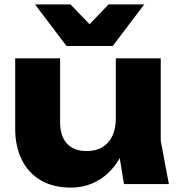

<svg xmlns="http://www.w3.org/2000/svg" viewBox="-20 -836 817 872"><path d="M302 16Q222 16 165.5 -17Q109 -50 79 -110.5Q49 -171 49 -252V-571H253V-281Q253 -218 284 -184Q315 -150 373 -150Q416 -150 445 -167.5Q474 -185 490 -218Q506 -251 506 -297L569 -264Q558 -173 519.5 -110.5Q481 -48 425 -16Q369 16 302 16ZM543 0 506 -229V-571H710V-197L747 0ZM492 -627H282L139 -816H300L434 -677H340L473 -816H635Z"/></svg>

Font: Unbounded
Style: Bold
Weight: 700
Designer: Luke Prowse, Jean-Baptiste Morizot, Fátima Lázaro, Florian Runge
Foundry: NaN
Version: Version 1.700